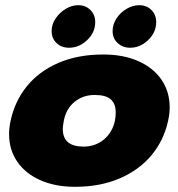

<svg xmlns="http://www.w3.org/2000/svg" viewBox="-20 -705 687 740"><path d="M179 -585Q179 -611 194.5 -634Q210 -657 233.5 -671Q257 -685 281 -685Q310 -685 328.5 -666.5Q347 -648 347 -620Q347 -580 316 -550.5Q285 -521 246 -521Q217 -521 198 -539Q179 -557 179 -585ZM414 -585Q414 -611 429 -634Q444 -657 468 -671Q492 -685 517 -685Q545 -685 563.5 -666.5Q582 -648 582 -620Q582 -580 551 -550.5Q520 -521 482 -521Q453 -521 433.5 -539Q414 -557 414 -585ZM15 -188Q15 -213 21 -240Q37 -315 83.5 -372.5Q130 -430 205 -462.5Q280 -495 378 -495Q456 -495 514 -469Q572 -443 603 -397Q634 -351 634 -291Q634 -267 628 -240Q612 -165 564.5 -107.5Q517 -50 441.5 -17.5Q366 15 269 15Q193 15 135.5 -10.5Q78 -36 46.5 -82Q15 -128 15 -188ZM423 -240Q426 -257 426 -272Q426 -305 407 -322Q388 -339 345 -339Q300 -339 267.5 -312.5Q235 -286 226 -240Q222 -218 222 -208Q222 -140 302 -140Q347 -140 380 -167Q413 -194 423 -240Z"/></svg>

Font: Prompt ExtraBold
Style: Italic
Weight: 800
Italic angle: -12°
Designer: Katatrad Team
Foundry: CadsonDemak
Version: Version 1.001